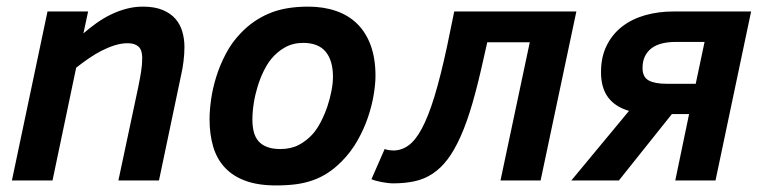

<svg xmlns="http://www.w3.org/2000/svg" viewBox="-20 -547 2312 582"><path d="M338.9 0 398.9 -282.2Q404.3 -308.6 407.7 -329.8Q411.1 -351.1 411.1 -372.1Q411.1 -395.5 399.7 -405.8Q388.2 -416 367.2 -416Q348.1 -416 327.9 -409.7Q307.6 -403.3 287.6 -393.1Q267.6 -382.8 248.3 -369.4Q229 -356 210.9 -341.8L139.2 0H16.1L124 -512.2H247.1L232.9 -445.8Q252 -462.4 272.9 -477.3Q293.9 -492.2 316.7 -503.2Q339.4 -514.2 363.5 -520.5Q387.7 -526.9 413.1 -526.9Q448.7 -526.9 472.9 -516.8Q497.1 -506.8 511.7 -490Q526.4 -473.1 532.7 -450.9Q539.1 -428.7 539.1 -404.8Q539.1 -382.3 536.1 -359.9Q533.2 -337.4 529.8 -323.2L461.9 0Z M615.2 -186Q615.2 -212.4 619.9 -245.6Q624.5 -278.8 635.5 -314.2Q646.5 -349.6 664.6 -384Q682.6 -418.5 710 -446.8Q746.6 -485.4 795.4 -506.1Q844.2 -526.9 914.1 -526.9Q960.4 -526.9 998.3 -513.9Q1036.1 -501 1062.7 -474.9Q1089.4 -448.7 1103.8 -409.2Q1118.2 -369.6 1118.2 -316.9Q1118.2 -293 1112.8 -260Q1107.4 -227.1 1095.5 -191.7Q1083.5 -156.2 1063.7 -121.1Q1043.9 -85.9 1015.1 -57.1Q994.6 -36.6 973.6 -22.9Q952.6 -9.3 928.7 -0.7Q904.8 7.8 877.4 11.5Q850.1 15.1 816.9 15.1Q762.2 15.1 723.9 1Q685.5 -13.2 661.4 -39.3Q637.2 -65.4 626.2 -102.5Q615.2 -139.6 615.2 -186ZM745.1 -184.1Q745.1 -163.1 749.5 -146.5Q753.9 -129.9 763.9 -118.7Q773.9 -107.4 790.3 -101.3Q806.6 -95.2 830.1 -95.2Q861.8 -95.2 886 -107.9Q910.2 -120.6 929.2 -142.1Q942.4 -157.7 953.6 -179.7Q964.8 -201.7 972.7 -225.3Q980.5 -249 984.9 -272.2Q989.3 -295.4 989.3 -314Q989.3 -363.8 967 -390.4Q944.8 -417 898.9 -417Q868.2 -417 843.8 -403.3Q819.3 -389.6 801.3 -367.2Q788.6 -351.1 778.1 -329.1Q767.6 -307.1 760.3 -282.7Q752.9 -258.3 749 -232.9Q745.1 -207.5 745.1 -184.1Z M1457 -418.9 1445.8 -369.1Q1428.7 -291.5 1411.9 -233.4Q1395 -175.3 1376.2 -133.3Q1357.4 -91.3 1336.7 -64Q1315.9 -36.6 1291 -20.3Q1266.1 -3.9 1236.8 2.4Q1207.5 8.8 1171.9 8.8Q1163.6 8.8 1154.1 7.6Q1144.5 6.3 1135.5 4.6Q1126.5 2.9 1118.7 0.7Q1110.8 -1.5 1106 -3.9L1146 -95.2Q1152.8 -92.8 1160.2 -91.8Q1167.5 -90.8 1171.9 -90.8Q1196.8 -90.8 1218 -106Q1239.3 -121.1 1258.8 -157.5Q1278.3 -193.8 1296.9 -254.4Q1315.4 -314.9 1335 -405.8L1356.9 -512.2H1727.1L1618.7 0H1497.1L1585.9 -418.9Z M2068.8 -201.2H2016.6L1856 0H1711.9L1886.7 -210.9Q1844.7 -223.1 1823.2 -252Q1801.8 -280.8 1801.8 -328.1Q1801.8 -374.5 1819.1 -409.2Q1836.4 -443.8 1866.2 -466.8Q1896 -489.7 1936 -501Q1976.1 -512.2 2021 -512.2H2256.8L2148.9 0H2026.9ZM2027.8 -419.9Q2005.9 -419.9 1987.5 -415.5Q1969.2 -411.1 1956.1 -401.6Q1942.9 -392.1 1935.3 -377Q1927.7 -361.8 1927.7 -340.8Q1927.7 -313.5 1946.3 -303.2Q1964.8 -293 2001 -293H2088.9L2115.7 -419.9Z"/></svg>

Font: Clear Sans
Style: Bold Italic
Weight: 700
Italic angle: -12°
Foundry: Intel Corporation
Version: Version 1.00